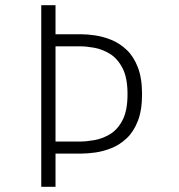

<svg xmlns="http://www.w3.org/2000/svg" viewBox="-20 -720 690 740"><path d="M139 0V-700H194V-588H292.5Q316.5 -588 347.2 -583.5Q378 -579 409.8 -566Q441.5 -553 468.2 -527.8Q495 -502.5 511.2 -460.8Q527.5 -419 527.5 -357Q527.5 -295 511.2 -253.5Q495 -212 468.2 -187Q441.5 -162 409.8 -149.2Q378 -136.5 347.2 -132.2Q316.5 -128 292.5 -128H194V0ZM194 -174.5H289Q312 -174.5 343 -179.8Q374 -185 403.5 -202.5Q433 -220 452.2 -256.8Q471.5 -293.5 471.5 -357Q471.5 -420.5 452.2 -457.5Q433 -494.5 403.5 -512.5Q374 -530.5 343 -536Q312 -541.5 289 -541.5H194Z"/></svg>

Font: Trispace ExtraLight
Style: Regular
Weight: 200
Designer: Tyler Finck
Foundry: Etcetera Type Company
Version: Version 1.210; ttfautohint (v1.8.3)